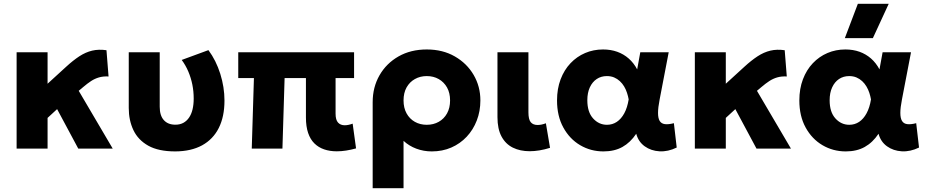

<svg xmlns="http://www.w3.org/2000/svg" viewBox="-20 -787 4916 1017"><path d="M68 0V-510H232V-343.5L330.5 -433.5Q367 -467 400.2 -488.8Q433.5 -510.5 468.2 -518.8Q503 -527 544 -521L555 -382Q527 -383.5 504.5 -377Q482 -370.5 462.2 -357.5Q442.5 -344.5 422 -327L397 -306L577 0H394.5L282.5 -209L232 -162.5V0Z M908.5 15Q819.5 15 765.5 -15.2Q711.5 -45.5 686.8 -97.5Q662 -149.5 662 -215V-510H826V-221.5Q826 -175 847.8 -150.8Q869.5 -126.5 909 -126.5Q933 -126.5 951 -136.2Q969 -146 981.2 -163.8Q993.5 -181.5 999.8 -207.2Q1006 -233 1006 -265Q1006 -303 998.8 -339Q991.5 -375 977.5 -408Q963.5 -441 942.5 -469.5L1084 -521.5Q1124.5 -467 1146.8 -396Q1169 -325 1169 -254.5Q1169 -169 1138.8 -109Q1108.5 -49 1050.5 -17.2Q992.5 14.5 908.5 15Z M1764 14.5Q1727 14.5 1697 4.2Q1667 -6 1645.2 -27.5Q1623.5 -49 1612 -83Q1600.5 -117 1600.5 -164.5V-373.5H1487.5L1476 0H1313.5L1325 -373.5H1242V-510H1855.5V-373.5H1757.5V-185Q1757.5 -152 1770.5 -137.8Q1783.5 -123.5 1806 -123.5Q1816 -123.5 1826.5 -125.8Q1837 -128 1848 -132L1866 -1Q1839 6.5 1813.5 10.5Q1788 14.5 1764 14.5Z M1954 210V-245.5Q1954 -325 1990.2 -388.2Q2026.5 -451.5 2091 -488.2Q2155.5 -525 2240.5 -525Q2325 -525 2389 -488.2Q2453 -451.5 2488.8 -390.2Q2524.5 -329 2524.5 -255Q2524.5 -198 2505.5 -148.8Q2486.5 -99.5 2452 -62.8Q2417.5 -26 2370.5 -5.5Q2323.5 15 2267 15Q2224 15 2185.2 0.5Q2146.5 -14 2117.5 -41V210ZM2240.5 -126Q2276 -126 2304 -141.8Q2332 -157.5 2348 -186.5Q2364 -215.5 2364 -255Q2364 -295 2347.8 -323.8Q2331.5 -352.5 2303.8 -368.2Q2276 -384 2240.5 -384Q2205.5 -384 2177.5 -368.2Q2149.5 -352.5 2133.5 -323.8Q2117.5 -295 2117.5 -255Q2117.5 -215.5 2133.5 -186.5Q2149.5 -157.5 2177.2 -141.8Q2205 -126 2240.5 -126Z M2786 14Q2735 14 2696.5 -5Q2658 -24 2636.5 -64Q2615 -104 2615 -166.5V-510H2779V-192Q2779 -154.5 2791.2 -139.8Q2803.5 -125 2827.5 -125Q2837.5 -125 2848.5 -127.2Q2859.5 -129.5 2871.5 -134L2893.5 -4Q2865 5 2837.8 9.5Q2810.5 14 2786 14Z M3176.5 15Q3109 15 3053 -18Q2997 -51 2963.8 -111.8Q2930.5 -172.5 2930.5 -255Q2930.5 -317 2949.5 -367Q2968.5 -417 3002 -452.2Q3035.5 -487.5 3079.5 -506.2Q3123.5 -525 3174.5 -525Q3215 -525 3249.2 -512.8Q3283.5 -500.5 3310.2 -477Q3337 -453.5 3355 -419.5L3371.5 -510H3522L3474 -260Q3465.5 -217 3465.5 -189Q3465.5 -161 3474.2 -146.5Q3483 -132 3501.8 -129.5Q3520.5 -127 3549.5 -134.5L3564.5 -5.5Q3518.5 17 3473.5 14.5Q3428.5 12 3395 -12Q3361.5 -36 3350 -78.5Q3319 -32 3276.8 -8.5Q3234.5 15 3176.5 15ZM3195 -126Q3224 -126 3247.2 -141.5Q3270.5 -157 3286.8 -187Q3303 -217 3310 -260.5Q3307 -277.5 3301.2 -295.2Q3295.5 -313 3286 -329Q3276.5 -345 3263.2 -357.2Q3250 -369.5 3233 -376.8Q3216 -384 3194.5 -384Q3164 -384 3140.8 -368.5Q3117.5 -353 3104.2 -324.2Q3091 -295.5 3091 -256Q3091 -193.5 3121.5 -159.8Q3152 -126 3195 -126Z M3660.5 0V-510H3824.5V-343.5L3923 -433.5Q3959.5 -467 3992.8 -488.8Q4026 -510.5 4060.8 -518.8Q4095.5 -527 4136.5 -521L4147.5 -382Q4119.5 -383.5 4097 -377Q4074.5 -370.5 4054.8 -357.5Q4035 -344.5 4014.5 -327L3989.5 -306L4169.5 0H3987L3875 -209L3824.5 -162.5V0Z M4460 15Q4392.5 15 4336.5 -18Q4280.5 -51 4247.2 -111.8Q4214 -172.5 4214 -255Q4214 -317 4233 -367Q4252 -417 4285.5 -452.2Q4319 -487.5 4363 -506.2Q4407 -525 4458 -525Q4498.5 -525 4532.8 -512.8Q4567 -500.5 4593.8 -477Q4620.5 -453.5 4638.5 -419.5L4655 -510H4805.5L4757.5 -260Q4749 -217 4749 -189Q4749 -161 4757.8 -146.5Q4766.5 -132 4785.2 -129.5Q4804 -127 4833 -134.5L4848 -5.5Q4802 17 4757 14.5Q4712 12 4678.5 -12Q4645 -36 4633.5 -78.5Q4602.5 -32 4560.2 -8.5Q4518 15 4460 15ZM4478.5 -126Q4507.5 -126 4530.8 -141.5Q4554 -157 4570.2 -187Q4586.5 -217 4593.5 -260.5Q4590.5 -277.5 4584.8 -295.2Q4579 -313 4569.5 -329Q4560 -345 4546.8 -357.2Q4533.5 -369.5 4516.5 -376.8Q4499.5 -384 4478 -384Q4447.5 -384 4424.2 -368.5Q4401 -353 4387.8 -324.2Q4374.5 -295.5 4374.5 -256Q4374.5 -193.5 4405 -159.8Q4435.5 -126 4478.5 -126ZM4455 -585 4524 -767H4687.5L4603.5 -585Z"/></svg>

Font: Geologica Thin Roman
Style: Bold
Weight: 700
Version: Version 1.010;gftools[0.9.28]